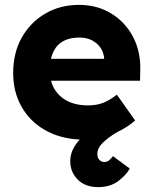

<svg xmlns="http://www.w3.org/2000/svg" viewBox="-20 -562 626 787"><path d="M383 205Q329 205 298.5 174Q268 143 268 99Q268 73 278.5 51Q289 29 307 10Q224 6 162.5 -30Q101 -66 67.5 -126Q34 -186 34 -263Q34 -345 69 -407.5Q104 -470 165 -506Q226 -542 304 -542Q378 -542 435.5 -507Q493 -472 525 -411.5Q557 -351 555 -274L554 -231H189Q202 -184 241 -157Q280 -130 341 -130Q375 -130 401.5 -140Q428 -150 459 -174L534 -68Q500 -39 461 -21Q421 3 400 24.5Q379 46 379 69Q379 84 387 93Q395 102 407 102Q418 102 426 96Q434 90 443 78L512 129Q496 157 463.5 181Q431 205 383 205ZM306 -408Q209 -408 189 -321H407V-322Q404 -360 376 -384Q348 -408 306 -408Z"/></svg>

Font: Lexend
Style: Bold
Weight: 700
Designer: Bonnie Shaver-Troup, Thomas Jockin
Foundry: Lexend
Version: Version 1.007; ttfautohint (v1.8.3)